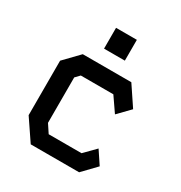

<svg xmlns="http://www.w3.org/2000/svg" viewBox="-175 -880 951 1007"><g transform="rotate(30 300.0 -376.5)"><path d="M155 -546H449L528 -428L459 -357L399 -444H202L177 -418V-143L210 -93H409L474 -159L526 -81L448 0H155L69 -127V-457ZM237 -627V-753H363V-627Z"/></g></svg>

Font: Kode Mono SemiBold
Style: Regular
Weight: 600
Monospace: yes
Designer: Isa Ozler
Foundry: Kadena LLC
Version: Version 1.206;gftools[0.9.28]